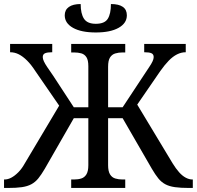

<svg xmlns="http://www.w3.org/2000/svg" viewBox="-28 -932 976 952"><path d="M447 -771Q375 -771 334 -794Q293 -817 293 -856Q293 -883 313.5 -897.5Q334 -912 372 -912Q372 -864 388.5 -839Q405 -814 447 -814Q491 -814 506.5 -839Q522 -864 522 -912Q561 -912 581 -898Q601 -884 601 -856Q601 -817 560 -794Q519 -771 447 -771ZM-8 0V-42H-6Q11 -42 28 -51Q45 -60 62.5 -77.5Q80 -95 95 -122L282 -436V-384L147 -580Q127 -611 106.5 -631.5Q86 -652 65.5 -662.5Q45 -673 22 -673V-714H231V-673Q207 -673 195.5 -668Q184 -663 184 -649Q184 -640 189.5 -628Q195 -616 206.5 -599Q218 -582 236 -556L338 -400H410V-604Q410 -634 400.5 -648.5Q391 -663 375 -667.5Q359 -672 338 -672H325V-714H593V-672H580Q560 -672 543.5 -667Q527 -662 517.5 -647Q508 -632 508 -601V-400H580L683 -556Q700 -582 711.5 -599Q723 -616 728.5 -628Q734 -640 734 -649Q734 -663 723 -668Q712 -673 687 -673V-714H893V-673Q871 -673 850 -662.5Q829 -652 809 -631.5Q789 -611 767 -580L635 -388L637 -439L828 -122Q844 -96 860 -78Q876 -60 893 -51Q910 -42 926 -42H928V0H910Q868 0 839.5 -4Q811 -8 791.5 -18.5Q772 -29 757 -47.5Q742 -66 725 -95L580 -346H508V-113Q508 -83 517.5 -67.5Q527 -52 543.5 -47Q560 -42 580 -42H593V0H325V-42H338Q359 -42 375 -47Q391 -52 400.5 -67.5Q410 -83 410 -113V-346H338L194 -95Q177 -66 162 -47.5Q147 -29 127.5 -18.5Q108 -8 80.5 -4Q53 0 10 0Z"/></svg>

Font: Noto Serif SemiCondensed
Style: Regular
Weight: 400
Width: 4
Designer: Monotype Design Team
Foundry: Monotype Imaging Inc.
Version: Version 2.013